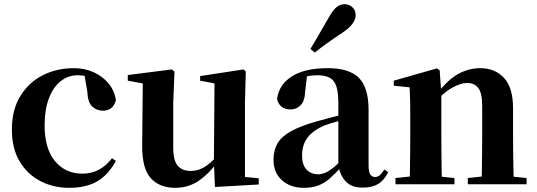

<svg xmlns="http://www.w3.org/2000/svg" viewBox="-20 -884 2574 921"><path d="M311 17Q236 17 173.5 -15.5Q111 -48 74 -110Q37 -172 37 -262Q37 -358 78 -424Q119 -490 186 -523.5Q253 -557 334 -557Q387 -557 430.5 -537Q474 -517 502 -482Q530 -447 536 -403Q522 -353 474 -353Q444 -353 422.5 -373Q401 -393 399 -443L383 -538L455 -493Q427 -509 403 -516Q379 -523 352 -523Q307 -523 271 -494.5Q235 -466 214.5 -412Q194 -358 194 -282Q194 -172 243.5 -111.5Q293 -51 376 -51Q420 -51 455.5 -70.5Q491 -90 517 -125L536 -112Q500 -46 447 -14.5Q394 17 311 17Z M820 17Q746 17 703.5 -29Q661 -75 662 -188L665 -501L696 -478L593 -497V-524L804 -551L817 -541L811 -391V-176Q811 -113 833 -88.5Q855 -64 894 -64Q936 -64 972.5 -90.5Q1009 -117 1037 -157L1073 -103H1020Q983 -51 933.5 -17Q884 17 820 17ZM1011 13 1006 -108V-111L1009 -484L940 -497V-519L1148 -551L1159 -541L1155 -391V-35L1221 -29V1Z M1437 17Q1374 17 1333 -19Q1292 -55 1292 -118Q1292 -163 1311 -196Q1330 -229 1376 -254.5Q1422 -280 1500 -302Q1539 -313 1589.5 -326Q1640 -339 1680 -349V-323Q1640 -313 1600 -302Q1560 -291 1536 -282Q1484 -260 1456.5 -225.5Q1429 -191 1429 -138Q1429 -93 1450.5 -70.5Q1472 -48 1508 -48Q1522 -48 1539.5 -55Q1557 -62 1580.5 -81Q1604 -100 1636 -136L1653 -81H1615Q1587 -50 1562 -28Q1537 -6 1507.5 5.5Q1478 17 1437 17ZM1720 16Q1666 16 1638.5 -13.5Q1611 -43 1603 -92V-95V-387Q1603 -440 1593.5 -469.5Q1584 -499 1561.5 -511Q1539 -523 1501 -523Q1476 -523 1449.5 -517.5Q1423 -512 1386 -498L1453 -523L1444 -446Q1442 -398 1421.5 -378.5Q1401 -359 1374 -359Q1322 -359 1309 -408Q1317 -477 1379 -517Q1441 -557 1552 -557Q1656 -557 1702 -510Q1748 -463 1748 -357V-91Q1748 -60 1756 -47.5Q1764 -35 1779 -35Q1791 -35 1801 -43Q1811 -51 1824 -71L1842 -58Q1823 -19 1794 -1.5Q1765 16 1720 16ZM1469 -649Q1487 -679 1506.5 -712.5Q1526 -746 1557 -800Q1576 -834 1593.5 -849Q1611 -864 1634 -864Q1653 -864 1669.5 -850Q1686 -836 1686 -811Q1686 -790 1670 -769Q1654 -748 1621 -726Q1574 -695 1544.5 -673.5Q1515 -652 1490 -632Z M1877 0V-30L1982 -41H2053L2160 -30V0ZM1945 0Q1946 -26 1946.5 -68Q1947 -110 1947.5 -156Q1948 -202 1948 -236V-316Q1948 -365 1947.5 -397Q1947 -429 1945 -465L1869 -473V-497L2076 -556L2089 -547L2097 -435V-432V-236Q2097 -202 2097.5 -156Q2098 -110 2098.5 -68Q2099 -26 2100 0ZM2224 0V-30L2327 -41H2397L2506 -30V0ZM2290 0Q2291 -26 2291.5 -67.5Q2292 -109 2292.5 -155Q2293 -201 2293 -236V-376Q2293 -437 2274.5 -461.5Q2256 -486 2220 -486Q2190 -486 2147 -462Q2104 -438 2061 -386L2057 -431H2073Q2130 -504 2180 -530.5Q2230 -557 2284 -557Q2354 -557 2397.5 -510.5Q2441 -464 2441 -365V-236Q2441 -201 2441.5 -155Q2442 -109 2443 -67.5Q2444 -26 2445 0Z"/></svg>

Font: Noto Serif JP ExtraLight ExtraBold
Style: Regular
Weight: 800
Version: Version 2.003-H1;hotconv 1.1.1;makeotfexe 2.6.0